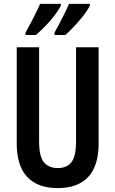

<svg xmlns="http://www.w3.org/2000/svg" viewBox="-20 -957 593 987"><path d="M487 -219Q487 -105 433.5 -47.5Q380 10 276 10Q174 10 120 -47.5Q66 -105 66 -219V-714H181V-231Q181 -152 206 -122.5Q231 -93 277 -93Q324 -93 347.5 -123.5Q371 -154 371 -232V-714H487ZM442 -928Q432 -907 410 -878.5Q388 -850 362.5 -823Q337 -796 316 -777H260V-789Q283 -830 304.5 -873Q326 -916 335 -937H442ZM293 -928Q282 -906 261.5 -879Q241 -852 215 -825Q189 -798 164 -777H111V-789Q135 -832 156 -873.5Q177 -915 186 -937H293Z"/></svg>

Font: Noto Sans Telugu ExtraCondensed SemiBold
Style: Regular
Weight: 600
Width: 2
Designer: Jelle Bosma - Monotype Design Team
Foundry: Monotype Imaging Inc.
Version: Version 2.005; ttfautohint (v1.8.4.7-5d5b)